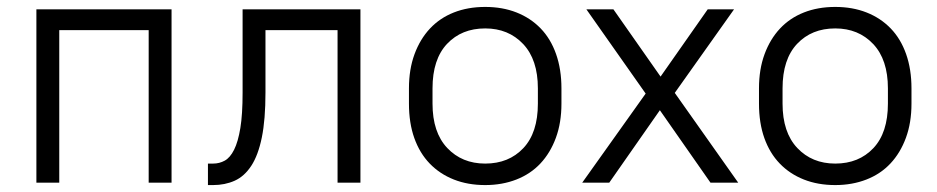

<svg xmlns="http://www.w3.org/2000/svg" viewBox="-20 -527 2705 554"><path d="M409 -440H151V0H85V-500H475V0H409Z M580 -55H595Q613 -55 628.5 -63.5Q644 -72 655.5 -95Q667 -118 673.5 -157.5Q680 -197 680 -260V-500H1020V0H954V-440H746V-260Q746 -182 735.5 -130.5Q725 -79 705 -48.5Q685 -18 657 -5.5Q629 7 595 7H580Z M1380 7Q1330 7 1289.5 -9Q1249 -25 1220 -55Q1191 -85 1175.5 -128.5Q1160 -172 1160 -228V-272Q1160 -327 1176 -370.5Q1192 -414 1220.5 -444.5Q1249 -475 1289.5 -491Q1330 -507 1380 -507Q1430 -507 1470.5 -491Q1511 -475 1540 -445Q1569 -415 1584.5 -371Q1600 -327 1600 -272V-228Q1600 -173 1584 -129.5Q1568 -86 1539.5 -55.5Q1511 -25 1470 -9Q1429 7 1380 7ZM1380 -55Q1448 -55 1490 -99.5Q1532 -144 1532 -228V-272Q1532 -355 1489.5 -400Q1447 -445 1380 -445Q1312 -445 1270 -400.5Q1228 -356 1228 -272V-228Q1228 -145 1270.5 -100Q1313 -55 1380 -55Z M1884 -209 1738 0H1660L1843 -257L1672 -500H1750L1886 -306L2022 -500H2098L1927 -259L2110 0H2030Z M2390 7Q2340 7 2299.5 -9Q2259 -25 2230 -55Q2201 -85 2185.5 -128.5Q2170 -172 2170 -228V-272Q2170 -327 2186 -370.5Q2202 -414 2230.5 -444.5Q2259 -475 2299.5 -491Q2340 -507 2390 -507Q2440 -507 2480.5 -491Q2521 -475 2550 -445Q2579 -415 2594.5 -371Q2610 -327 2610 -272V-228Q2610 -173 2594 -129.5Q2578 -86 2549.5 -55.5Q2521 -25 2480 -9Q2439 7 2390 7ZM2390 -55Q2458 -55 2500 -99.5Q2542 -144 2542 -228V-272Q2542 -355 2499.5 -400Q2457 -445 2390 -445Q2322 -445 2280 -400.5Q2238 -356 2238 -272V-228Q2238 -145 2280.5 -100Q2323 -55 2390 -55Z"/></svg>

Font: Retni Sans
Style: Regular
Weight: 400
Designer: Vitaly Kuzmin
Foundry: ParaType Ltd.
Version: Version 1.00;March 2, 2019;FontCreator 11.5.0.2425 64-bit; t